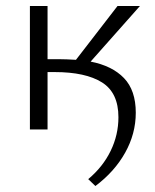

<svg xmlns="http://www.w3.org/2000/svg" viewBox="-20 -433 518 642"><path d="M434 -56Q434 14 398.5 77.5Q363 141 299 189L275 166Q324 125 350 71.5Q376 18 376 -41Q376 -123 321 -157.5Q266 -192 163 -192H139V0H80V-413H139V-235H182Q200 -235 234 -233L373 -413H448L283 -227Q355 -213 394.5 -172Q434 -131 434 -56Z"/></svg>

Font: Ysabeau Semilight
Style: Regular
Weight: 300
Designer: Christian Thalmann (Catharsis Fonts)
Version: Version 0.003